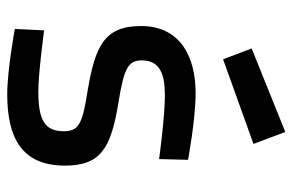

<svg xmlns="http://www.w3.org/2000/svg" viewBox="-159 -639 809 531"><g transform="rotate(90 245.5 -373.5)"><path d="M422 -489C422 -489 311 -510 237 -510C142 -510 52 -471 52 -359C52 -257 108 -232 233 -211C322 -197 343 -187 343 -145C343 -91 309 -75 233 -75C182 -75 64 -91 64 -91L60 -10C60 -10 174 11 241 11C363 11 438 -31 438 -148C438 -246 393 -276 261 -297C170 -312 147 -323 147 -361C147 -410 183 -425 243 -425C305 -425 420 -409 420 -409ZM114 -665 144 -586 378 -670 345 -758Z"/></g></svg>

Font: TitilliumText22L
Style: 600 wt
Weight: 600
Designer: Campivisivi
Foundry: Campivisivi
Version: 1.000